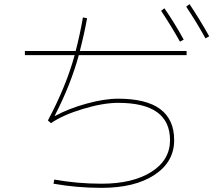

<svg xmlns="http://www.w3.org/2000/svg" viewBox="-20 -866 1040 926"><path d="M757 -814 773 -826Q822 -755 866 -675L848 -665Q808 -737 757 -814ZM878 -834 894 -846Q940 -778 989 -691L971 -681Q931 -754 878 -834ZM100 -600V-620H345Q366 -701 380 -782L400 -778Q386 -701 365 -620H880V-600H360Q321 -457 244 -308L246 -307Q310 -342 396.5 -366Q483 -390 550 -390Q820 -390 820 -190Q820 -85 725 -22.5Q630 40 470 40Q351 40 238 20L242 0Q353 20 470 20Q620 20 710 -37Q800 -94 800 -190Q800 -370 550 -370Q477 -370 379.5 -340.5Q282 -311 226 -272L211 -285Q299 -450 340 -600Z"/></svg>

Font: Mplus 1p Thin
Style: Regular
Weight: 250
Version: Version 1.061